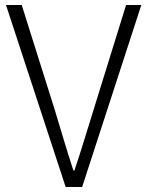

<svg xmlns="http://www.w3.org/2000/svg" viewBox="-20 -749 590 769"><path d="M243 0H309L546 -729H485L355 -310C327 -222 308 -154 278 -66H274C245 -154 226 -222 199 -310L67 -729H4Z"/></svg>

Font: Noto Sans HK Light
Style: Regular
Weight: 300
Designer: Ryoko NISHIZUKA 西塚涼子 (kana, bopomofo & ideographs); Paul D. Hunt (Latin, Greek & Cyrillic); Sandoll Communications 산돌커뮤니
Foundry: Adobe
Version: Version 2.004;hotconv 1.0.118;makeotfexe 2.5.65603